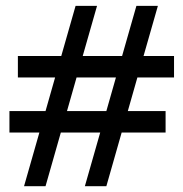

<svg xmlns="http://www.w3.org/2000/svg" viewBox="-20 -733 626 655"><path d="M208.5 -354H342.8L375.5 -468.8H241.2ZM41 -542H189L237.8 -712.9H311L262.2 -542H396.5L445.3 -712.9H518.6L469.7 -542H573.7V-468.8H448.7L416 -354H544.9V-280.8H395L342.8 -97.7H269.5L321.8 -280.8H187.5L135.3 -97.7H62L114.3 -280.8H12.2V-354H135.3L168 -468.8H41Z"/></svg>

Font: Andika Afr
Style: Regular
Weight: 400
Designer: Victor Gaultney, Annie Olsen, Julie Remington, Don Collingsworth, Eric Hays, Becca Hirsbrunner
Foundry: SIL International
Version: Version 5.000